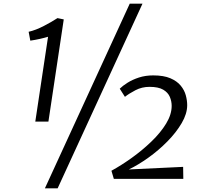

<svg xmlns="http://www.w3.org/2000/svg" viewBox="-20 -968 1079 1039"><path d="M171 -310 240 -769Q220 -763 195.5 -757.5Q171 -752 144 -748L135 -796Q174 -805 217.2 -827.5Q260.5 -850 291 -870L325 -863L242 -310ZM682 -948H751L292 51H223ZM596 0 583 -44Q637 -73.5 694 -114.5Q751 -155.5 800 -202.8Q849 -250 879 -299.2Q909 -348.5 909 -395Q909 -420 899 -443.8Q889 -467.5 863 -482.8Q837 -498 789 -498Q748 -498 713 -479.8Q678 -461.5 656 -444L628 -488Q643.5 -503.5 670 -520.2Q696.5 -537 731.8 -548.5Q767 -560 809 -560Q866 -560 902 -544.5Q938 -529 958 -504.5Q978 -480 985.5 -452Q993 -424 993 -399Q993 -352.5 963.2 -301.8Q933.5 -251 886 -202.8Q838.5 -154.5 783.2 -115Q728 -75.5 677 -51L971 -65L972 0Z"/></svg>

Font: Koeln Type Sans Light
Style: Italic
Weight: 300
Italic angle: -7.5°
Designer: Eben Sorkin
Foundry: Eben Sorkin
Version: Version 2.001